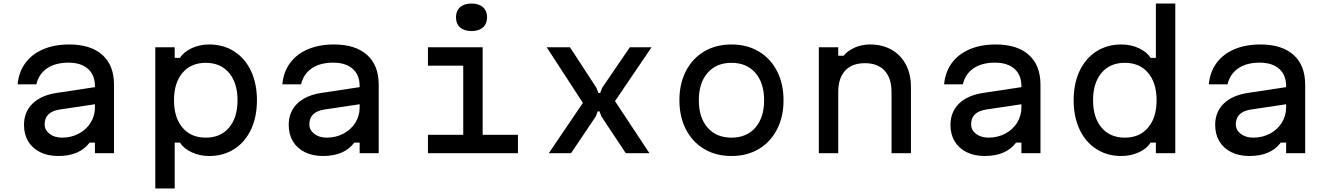

<svg xmlns="http://www.w3.org/2000/svg" viewBox="-20 -868 7540 1088"><path d="M530 -279 316 -247Q274 -240 253.5 -219Q233 -198 233 -163Q233 -131 261 -109.5Q289 -88 332 -88Q383 -88 426 -110.5Q469 -133 493.5 -172.5Q518 -212 518 -259V-380Q518 -443 478.5 -478Q439 -513 368 -513Q294 -513 247 -481Q200 -449 186 -390H80Q86 -459 123 -510Q160 -561 224 -588.5Q288 -616 372 -616Q494 -616 560 -557Q626 -498 626 -388V0H518V-60H488Q459 -22 415 -3Q371 16 310 16Q251 16 207 -6Q163 -28 139.5 -67.5Q116 -107 116 -160Q116 -234 165 -281.5Q214 -329 305 -342L530 -376Z M860 -600H970V-540H1000Q1021 -574 1066.5 -595Q1112 -616 1166 -616Q1246 -616 1307.5 -576.5Q1369 -537 1402.5 -465.5Q1436 -394 1436 -300Q1436 -206 1402.5 -134.5Q1369 -63 1307.5 -23.5Q1246 16 1166 16Q1112 16 1066.5 -5Q1021 -26 1000 -60H970V200H860ZM1326 -300Q1326 -398 1278 -455Q1230 -512 1146 -512Q1062 -512 1014 -455Q966 -398 966 -300Q966 -202 1014 -145Q1062 -88 1146 -88Q1230 -88 1278 -145Q1326 -202 1326 -300Z M2030 -279 1816 -247Q1774 -240 1753.5 -219Q1733 -198 1733 -163Q1733 -131 1761 -109.5Q1789 -88 1832 -88Q1883 -88 1926 -110.5Q1969 -133 1993.5 -172.5Q2018 -212 2018 -259V-380Q2018 -443 1978.5 -478Q1939 -513 1868 -513Q1794 -513 1747 -481Q1700 -449 1686 -390H1580Q1586 -459 1623 -510Q1660 -561 1724 -588.5Q1788 -616 1872 -616Q1994 -616 2060 -557Q2126 -498 2126 -388V0H2018V-60H1988Q1959 -22 1915 -3Q1871 16 1810 16Q1751 16 1707 -6Q1663 -28 1639.5 -67.5Q1616 -107 1616 -160Q1616 -234 1665 -281.5Q1714 -329 1805 -342L2030 -376Z M2715 -600V-104H2915V0H2405V-104H2605V-496H2405V-600ZM2564 -770Q2564 -807 2587.5 -827.5Q2611 -848 2652 -848Q2693 -848 2716.5 -827.5Q2740 -807 2740 -770Q2740 -733 2716.5 -712.5Q2693 -692 2652 -692Q2611 -692 2587.5 -712.5Q2564 -733 2564 -770Z M3283 -285 3078 -600H3210L3360 -370L3371 -341H3381L3392 -370L3549 -600H3672L3465 -295L3660 0H3526L3388 -208L3377 -237H3367L3356 -208L3216 0H3090Z M3830 -300Q3830 -394 3867 -465.5Q3904 -537 3970.5 -576.5Q4037 -616 4125 -616Q4213 -616 4279.5 -576.5Q4346 -537 4383 -465.5Q4420 -394 4420 -300Q4420 -206 4383 -134.5Q4346 -63 4279.5 -23.5Q4213 16 4125 16Q4037 16 3970.5 -23.5Q3904 -63 3867 -134.5Q3830 -206 3830 -300ZM4310 -300Q4310 -398 4260.5 -455Q4211 -512 4125 -512Q4039 -512 3989.5 -455Q3940 -398 3940 -300Q3940 -202 3989.5 -145Q4039 -88 4125 -88Q4211 -88 4260.5 -145Q4310 -202 4310 -300Z M4620 -600H4730V-552H4760Q4785 -582 4825 -599Q4865 -616 4911 -616Q4980 -616 5032.5 -586Q5085 -556 5113.5 -501.5Q5142 -447 5142 -376V0H5032V-346Q5032 -425 4993 -467.5Q4954 -510 4881 -510Q4808 -510 4769 -467.5Q4730 -425 4730 -346V0H4620Z M5780 -279 5566 -247Q5524 -240 5503.5 -219Q5483 -198 5483 -163Q5483 -131 5511 -109.5Q5539 -88 5582 -88Q5633 -88 5676 -110.5Q5719 -133 5743.5 -172.5Q5768 -212 5768 -259V-380Q5768 -443 5728.5 -478Q5689 -513 5618 -513Q5544 -513 5497 -481Q5450 -449 5436 -390H5330Q5336 -459 5373 -510Q5410 -561 5474 -588.5Q5538 -616 5622 -616Q5744 -616 5810 -557Q5876 -498 5876 -388V0H5768V-60H5738Q5709 -22 5665 -3Q5621 16 5560 16Q5501 16 5457 -6Q5413 -28 5389.5 -67.5Q5366 -107 5366 -160Q5366 -234 5415 -281.5Q5464 -329 5555 -342L5780 -376Z M6064 -300Q6064 -394 6097.5 -465.5Q6131 -537 6192.5 -576.5Q6254 -616 6334 -616Q6388 -616 6433.5 -595Q6479 -574 6500 -540H6530V-848H6640V0H6530V-60H6500Q6479 -26 6433.5 -5Q6388 16 6334 16Q6254 16 6192.5 -23.5Q6131 -63 6097.5 -134.5Q6064 -206 6064 -300ZM6534 -300Q6534 -398 6486 -455Q6438 -512 6354 -512Q6270 -512 6222 -455Q6174 -398 6174 -300Q6174 -202 6222 -145Q6270 -88 6354 -88Q6438 -88 6486 -145Q6534 -202 6534 -300Z M7280 -279 7066 -247Q7024 -240 7003.5 -219Q6983 -198 6983 -163Q6983 -131 7011 -109.5Q7039 -88 7082 -88Q7133 -88 7176 -110.5Q7219 -133 7243.5 -172.5Q7268 -212 7268 -259V-380Q7268 -443 7228.5 -478Q7189 -513 7118 -513Q7044 -513 6997 -481Q6950 -449 6936 -390H6830Q6836 -459 6873 -510Q6910 -561 6974 -588.5Q7038 -616 7122 -616Q7244 -616 7310 -557Q7376 -498 7376 -388V0H7268V-60H7238Q7209 -22 7165 -3Q7121 16 7060 16Q7001 16 6957 -6Q6913 -28 6889.5 -67.5Q6866 -107 6866 -160Q6866 -234 6915 -281.5Q6964 -329 7055 -342L7280 -376Z"/></svg>

Font: Martian Mono Custom sWd Rg
Style: Regular
Weight: 400
Width: 6
Monospace: yes
Designer: Alex Havermale
Foundry: Evil Martians
Version: Version 1.000